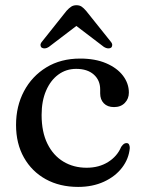

<svg xmlns="http://www.w3.org/2000/svg" viewBox="-20 -705 550 736"><path d="M474 -350Q474 -326.5 458.5 -310.5Q443 -294.5 417 -294.5Q392 -294.5 378 -309Q364 -323.5 364 -347V-362Q364 -397.5 339.5 -419.2Q315 -441 272 -441Q233.5 -441 203.8 -419.2Q174 -397.5 156.8 -357.8Q139.5 -318 139.5 -264.5Q139.5 -199 161.8 -154Q184 -109 223 -85.5Q262 -62 312 -62Q359.5 -62 394.5 -84Q429.5 -106 444.5 -142Q450.5 -150.5 455 -153.5Q459.5 -156.5 465 -156.5Q472 -156.5 474.8 -150.8Q477.5 -145 477.5 -137.5Q474 -96.5 448 -62.5Q422 -28.5 378.5 -8.5Q335 11.5 279.5 11.5Q209 11.5 155.5 -18Q102 -47.5 71.8 -101Q41.5 -154.5 41.5 -226Q41.5 -298 72 -355.5Q102.5 -413 157.8 -446.8Q213 -480.5 287.5 -480.5Q345 -480.5 387 -462.5Q429 -444.5 451.5 -414.8Q474 -385 474 -350ZM293 -621H252.5L378.5 -525Q386.5 -520 393.8 -519.5Q401 -519 406 -522.5Q410 -526 410.2 -532.2Q410.5 -538.5 404 -546L310 -663.5Q301 -674 293 -679.5Q285 -685 273 -685Q261.5 -685 253 -679.5Q244.5 -674 235 -663.5L141.5 -546Q135 -538.5 135.2 -532.2Q135.5 -526 139.5 -522.5Q145 -519 152.2 -519.5Q159.5 -520 167 -525Z"/></svg>

Font: Fraunces 10pt
Style: Regular
Weight: 400
Version: Version 1.000;[b76b70a41]